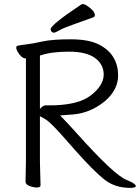

<svg xmlns="http://www.w3.org/2000/svg" viewBox="-20 -900 680 933"><path d="M434 -816Q385 -798 336.5 -781Q288 -764 268 -752.5Q248 -741 242 -741Q236 -741 231 -746Q226 -751 226 -758Q226 -779 376 -879Q378 -880 385 -880Q392 -880 406 -870Q441 -846 441 -826Q441 -819 434 -816ZM104 -17 106 -116V-616H105Q85 -616 66 -648Q59 -660 59 -668.5Q59 -677 67 -678Q87 -682 113 -685Q139 -688 186.5 -698.5Q234 -709 322.5 -709Q411 -709 460 -684Q509 -659 531.5 -620.5Q554 -582 554 -534.5Q554 -487 525.5 -447Q497 -407 445.5 -378Q394 -349 336.5 -344Q279 -339 272 -339Q303 -308 346 -260Q537 -46 597 -25Q640 -7 640 4Q640 13 612 13Q538 13 486 -28.5Q434 -70 347 -168L279 -245Q225 -305 204.5 -318Q184 -331 174 -335V-115L177 1Q177 11 159 11Q141 11 122.5 3.5Q104 -4 104 -17ZM174 -370Q188 -388 201 -388H221Q343 -388 406 -426Q441 -448 462.5 -477.5Q484 -507 484 -537Q484 -587 442 -618Q400 -649 314.5 -649Q229 -649 174 -630Z"/></svg>

Font: Moon Stars Kai T
Style: Regular
Weight: 400
Designer: GuiWonder
Version: Version 1.101